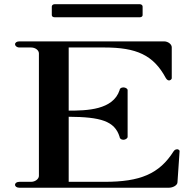

<svg xmlns="http://www.w3.org/2000/svg" viewBox="-20 -880 910 900"><path d="M71.3 0H771.3C791.1 0 811.9 -11.9 811.9 -25.7L821.8 -171.3C821.8 -178.2 812.9 -180.2 811.9 -180.2C807.9 -180.2 800 -180.2 794.1 -171.3C726.7 -64.4 636.6 -27.7 470.3 -27.7H302V-332.7C451.5 -331.7 517.8 -312.9 540.6 -238.6C540.6 -231.7 547.5 -224.8 558.4 -224.8C568.3 -224.8 578.2 -231.7 578.2 -238.6V-457.4C578.2 -464.4 568.3 -470.3 558.4 -470.3C547.5 -470.3 540.6 -464.4 540.6 -457.4C509.9 -364.4 387.1 -361.4 302 -361.4V-657.4H469.3C618.8 -657.4 699 -622.8 757.4 -513.9C763.4 -504 769.3 -503 773.3 -503C776.2 -503 785.1 -506.9 785.1 -513.9V-658.4C785.1 -672.3 768.3 -686.1 748.5 -686.1H71.3C58.4 -686.1 50.5 -680.2 50.5 -672.3C50.5 -665.3 58.4 -657.4 71.3 -657.4H125.7C145.5 -657.4 162.4 -644.6 162.4 -629.7V-55.4C162.4 -41.6 145.5 -27.7 125.7 -27.7H71.3C58.4 -27.7 50.5 -21.8 50.5 -13.9C50.5 -5.9 58.4 0 71.3 0ZM236.6 -799H634.7C642.6 -799 648.5 -803 648.5 -808.9V-849.5C648.5 -855.4 642.6 -860.4 634.7 -860.4H236.6C228.7 -860.4 222.8 -855.4 222.8 -849.5V-808.9C222.8 -803 228.7 -799 236.6 -799Z"/></svg>

Font: Biblismive
Style: Regular
Weight: 400
Designer: Susan Drake
Foundry: Susan Drake
Version: Version 1.0; ttfautohint (v1.8.4.7-5d5b)